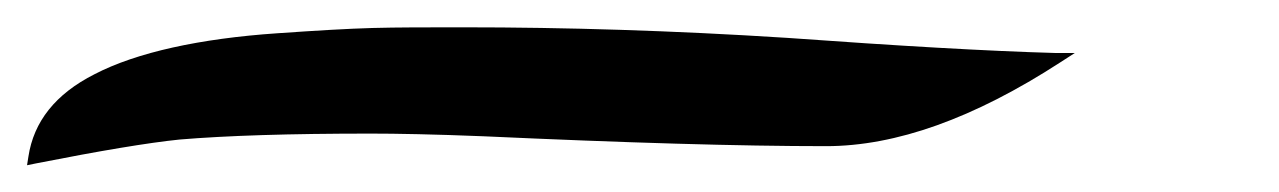

<svg xmlns="http://www.w3.org/2000/svg" viewBox="-22 -49 946 142"><path d="M4.9 71.8C52.2 62.5 87.4 56.6 110.8 54.2C145.5 51.3 192.4 49.8 252 49.8C271 49.8 298.8 50.3 335.9 51.8C440.9 56.6 524.9 59.1 588.9 59.1C640.6 59.1 698.2 38.6 762.2 -2.9L772.9 -9.8H758.8C708.5 -11.2 642.1 -15.1 560.1 -21C475.6 -26.4 396 -28.8 320.8 -28.8C293.9 -28.8 271.5 -28.8 253.4 -28.3C235.4 -27.8 211.9 -26.4 183.1 -24.4C126 -20.5 79.1 -10.3 47.9 5.9C19 20.5 2.9 41 -1 66.9L-2 73.2Z"/></svg>

Font: Dancing Script
Style: Regular
Weight: 800
Designer: Pablo Impallari
Foundry: Pablo Impallari
Version: Version 2.001